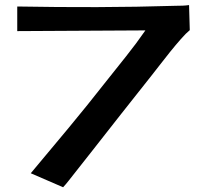

<svg xmlns="http://www.w3.org/2000/svg" viewBox="-20 -748 803 777"><path d="M748 -626Q733.4 -614.3 711.9 -589.8Q690.4 -565.4 668 -537.6Q645.5 -509.8 625 -482.9Q604.5 -456.1 591.8 -440.4Q530.3 -363.3 469.7 -286.1Q409.2 -209 348.6 -131.8L279.3 -43.9Q268.6 -30.3 257.8 -16.6Q247.1 -2.9 235.4 9.8L104.5 -46.9Q181.6 -138.7 257.8 -230.5Q334 -322.3 408.2 -417Q449.2 -468.8 490.2 -520Q531.2 -571.3 568.4 -625L49.8 -622.1V-721.7Q211.9 -718.8 372.1 -719.2Q532.2 -719.7 693.4 -724.6Q706.1 -724.6 719.2 -725.1Q732.4 -725.6 745.1 -727.5Z"/></svg>

Font: Cherry Cream Soda
Style: Regular
Weight: 400
Designer: Font Diner, Inc
Foundry: Font Diner, Inc
Version: Version 1.001